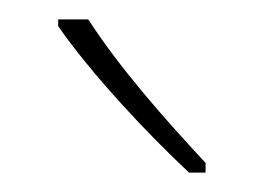

<svg xmlns="http://www.w3.org/2000/svg" viewBox="-20 -784 272 198"><path d="M71 -764H40V-757C74 -708 132 -646 175 -606H192V-616C151 -660 104 -713 71 -764Z"/></svg>

Font: Noto Sans Malayalam Condensed Thin
Style: Regular
Weight: 100
Width: 3
Designer: Jelle Bosma - Monotype Design Team
Foundry: Monotype Imaging Inc.
Version: Version 2.104